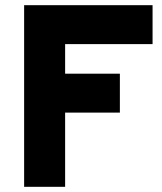

<svg xmlns="http://www.w3.org/2000/svg" viewBox="-20 -720 623 740"><path d="M73 0V-700H568V-550H231V-436H442V-286H231V0Z"/></svg>

Font: Overpass Black
Style: Regular
Weight: 900
Designer: Delve Withrington, Dave Bailey, Thomas Jockin
Foundry: Delve Fonts LLC
Version: Version 4.000; ttfautohint (v1.8.3)